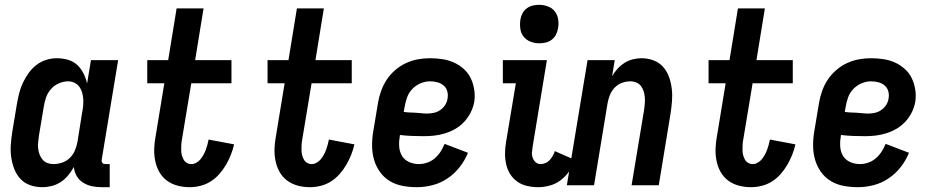

<svg xmlns="http://www.w3.org/2000/svg" viewBox="-20 -770 3873 798"><path d="M156 8Q129 8 105 -0.5Q81 -9 64.5 -27Q48 -45 39 -68.5Q30 -92 26.5 -117.5Q23 -143 25 -169.5Q27 -196 31 -222L51 -342Q55 -364 60.5 -385.5Q66 -407 76 -427.5Q86 -448 99.5 -467Q113 -486 132 -500.5Q151 -515 173 -521.5Q195 -528 216 -528Q240 -528 262.5 -521.5Q285 -515 301 -500Q317 -485 327 -465Q337 -445 342 -423L358 -520H471L403 -108Q402 -104 402.5 -100Q403 -96 405.5 -93Q408 -90 411.5 -89Q415 -88 419 -88H436V8H403Q382 8 362.5 4Q343 0 326 -10.5Q309 -21 299 -38Q289 -55 287 -76Q277 -58 263.5 -41.5Q250 -25 232.5 -13.5Q215 -2 195 3Q175 8 156 8ZM202 -88Q220 -88 238 -94Q256 -100 270 -113.5Q284 -127 291.5 -145Q299 -163 302 -180L321 -300Q324 -315 325.5 -329.5Q327 -344 326 -358Q325 -372 321.5 -385Q318 -398 310 -409Q302 -420 289.5 -426Q277 -432 263 -432Q244 -432 224.5 -423.5Q205 -415 191.5 -399.5Q178 -384 171.5 -365Q165 -346 162 -327L142 -207Q140 -193 138.5 -179.5Q137 -166 138.5 -153Q140 -140 144.5 -128Q149 -116 157 -106.5Q165 -97 177 -92.5Q189 -88 202 -88Z M768 8Q742 8 717.5 1.5Q693 -5 673.5 -19.5Q654 -34 642 -55.5Q630 -77 625 -102Q620 -127 621 -153Q622 -179 627 -205L663 -424H592V-520H679L714 -735H826L791 -520H942V-424H775L736 -189Q734 -179 733.5 -168Q733 -157 733 -146.5Q733 -136 735.5 -126Q738 -116 743 -107Q748 -98 756.5 -93Q765 -88 776 -88Q786 -88 796.5 -94Q807 -100 814 -109Q821 -118 826.5 -128Q832 -138 835.5 -148Q839 -158 842 -168.5Q845 -179 847 -190L953 -170Q948 -148 939.5 -126.5Q931 -105 919 -84.5Q907 -64 891 -46Q875 -28 855 -15.5Q835 -3 812.5 2.5Q790 8 768 8Z M1268 8Q1242 8 1217.5 1.5Q1193 -5 1173.5 -19.5Q1154 -34 1142 -55.5Q1130 -77 1125 -102Q1120 -127 1121 -153Q1122 -179 1127 -205L1163 -424H1092V-520H1179L1214 -735H1326L1291 -520H1442V-424H1275L1236 -189Q1234 -179 1233.5 -168Q1233 -157 1233 -146.5Q1233 -136 1235.5 -126Q1238 -116 1243 -107Q1248 -98 1256.5 -93Q1265 -88 1276 -88Q1286 -88 1296.5 -94Q1307 -100 1314 -109Q1321 -118 1326.5 -128Q1332 -138 1335.5 -148Q1339 -158 1342 -168.5Q1345 -179 1347 -190L1453 -170Q1448 -148 1439.5 -126.5Q1431 -105 1419 -84.5Q1407 -64 1391 -46Q1375 -28 1355 -15.5Q1335 -3 1312.5 2.5Q1290 8 1268 8Z M1712 8Q1682 8 1653 2.5Q1624 -3 1600 -17.5Q1576 -32 1559.5 -55Q1543 -78 1535 -105Q1527 -132 1526.5 -162Q1526 -192 1531 -222L1551 -342Q1555 -367 1564 -392Q1573 -417 1587.5 -439Q1602 -461 1623 -479Q1644 -497 1668 -508Q1692 -519 1717 -523.5Q1742 -528 1767 -528Q1794 -528 1819.5 -524Q1845 -520 1867 -510Q1889 -500 1907.5 -483.5Q1926 -467 1936.5 -445Q1947 -423 1951 -397.5Q1955 -372 1951 -346Q1947 -324 1936.5 -303Q1926 -282 1910 -264.5Q1894 -247 1873.5 -235Q1853 -223 1830.5 -216Q1808 -209 1786 -206.5Q1764 -204 1742 -204Q1716 -204 1691.5 -205Q1667 -206 1642 -209V-207Q1638 -185 1639 -163Q1640 -141 1650 -123.5Q1660 -106 1679.5 -97Q1699 -88 1721 -88Q1738 -88 1755.5 -94Q1773 -100 1787 -112Q1801 -124 1811 -139.5Q1821 -155 1828 -172L1925 -135Q1912 -103 1890.5 -75.5Q1869 -48 1840 -28.5Q1811 -9 1778 -0.5Q1745 8 1712 8ZM1755 -298Q1769 -298 1783 -301Q1797 -304 1809.5 -312.5Q1822 -321 1830 -333.5Q1838 -346 1840 -360Q1843 -376 1839 -390.5Q1835 -405 1824 -414.5Q1813 -424 1798 -428Q1783 -432 1767 -432Q1748 -432 1728.5 -424Q1709 -416 1694 -400.5Q1679 -385 1672 -365.5Q1665 -346 1662 -327L1658 -305Q1670 -303 1682 -302.5Q1694 -302 1706.5 -301.5Q1719 -301 1731 -299.5Q1743 -298 1755 -298Z M2217 8Q2194 8 2171.5 3Q2149 -2 2131 -14.5Q2113 -27 2101 -45.5Q2089 -64 2084 -86Q2079 -108 2079 -131Q2079 -154 2083 -178L2124 -424H2070V-520H2253L2194 -162Q2192 -150 2191 -137.5Q2190 -125 2194 -114Q2198 -103 2206.5 -95.5Q2215 -88 2227 -88Q2237 -88 2247.5 -92.5Q2258 -97 2265 -105Q2272 -113 2277.5 -122.5Q2283 -132 2286 -142L2372 -104Q2362 -81 2347 -59.5Q2332 -38 2311.5 -22Q2291 -6 2266 1Q2241 8 2217 8ZM2221 -590Q2202 -590 2184.5 -597Q2167 -604 2156 -618Q2145 -632 2142.5 -651Q2140 -670 2143 -689Q2145 -702 2151.5 -714.5Q2158 -727 2169.5 -735.5Q2181 -744 2194.5 -747Q2208 -750 2221 -750Q2240 -750 2258 -743Q2276 -736 2286.5 -722Q2297 -708 2300 -689Q2303 -670 2299 -651Q2297 -638 2290.5 -625.5Q2284 -613 2272.5 -604.5Q2261 -596 2247.5 -593Q2234 -590 2221 -590Z M2336 0 2422 -520H2535L2524 -453Q2533 -469 2546 -483.5Q2559 -498 2575.5 -508.5Q2592 -519 2610.5 -523.5Q2629 -528 2646 -528Q2673 -528 2696.5 -519Q2720 -510 2736 -492Q2752 -474 2760.5 -450.5Q2769 -427 2772 -401.5Q2775 -376 2773 -350Q2771 -324 2767 -298L2718 0H2605L2657 -313Q2659 -326 2660 -339.5Q2661 -353 2660 -366Q2659 -379 2655 -391Q2651 -403 2644 -412.5Q2637 -422 2625 -427Q2613 -432 2600 -432Q2582 -432 2564.5 -425.5Q2547 -419 2534 -405Q2521 -391 2514.5 -374Q2508 -357 2505 -340L2449 0Z M3101 8Q3075 8 3050.5 1.5Q3026 -5 3006.5 -19.5Q2987 -34 2975 -55.5Q2963 -77 2958 -102Q2953 -127 2954 -153Q2955 -179 2960 -205L2996 -424H2925V-520H3012L3047 -735H3159L3124 -520H3275V-424H3108L3069 -189Q3067 -179 3066.5 -168Q3066 -157 3066 -146.5Q3066 -136 3068.5 -126Q3071 -116 3076 -107Q3081 -98 3089.5 -93Q3098 -88 3109 -88Q3119 -88 3129.5 -94Q3140 -100 3147 -109Q3154 -118 3159.5 -128Q3165 -138 3168.5 -148Q3172 -158 3175 -168.5Q3178 -179 3180 -190L3286 -170Q3281 -148 3272.5 -126.5Q3264 -105 3252 -84.5Q3240 -64 3224 -46Q3208 -28 3188 -15.5Q3168 -3 3145.5 2.5Q3123 8 3101 8Z M3545 8Q3515 8 3486 2.5Q3457 -3 3433 -17.5Q3409 -32 3392.5 -55Q3376 -78 3368 -105Q3360 -132 3359.5 -162Q3359 -192 3364 -222L3384 -342Q3388 -367 3397 -392Q3406 -417 3420.5 -439Q3435 -461 3456 -479Q3477 -497 3501 -508Q3525 -519 3550 -523.5Q3575 -528 3600 -528Q3627 -528 3652.5 -524Q3678 -520 3700 -510Q3722 -500 3740.5 -483.5Q3759 -467 3769.5 -445Q3780 -423 3784 -397.5Q3788 -372 3784 -346Q3780 -324 3769.5 -303Q3759 -282 3743 -264.5Q3727 -247 3706.5 -235Q3686 -223 3663.5 -216Q3641 -209 3619 -206.5Q3597 -204 3575 -204Q3549 -204 3524.5 -205Q3500 -206 3475 -209V-207Q3471 -185 3472 -163Q3473 -141 3483 -123.5Q3493 -106 3512.5 -97Q3532 -88 3554 -88Q3571 -88 3588.5 -94Q3606 -100 3620 -112Q3634 -124 3644 -139.5Q3654 -155 3661 -172L3758 -135Q3745 -103 3723.5 -75.5Q3702 -48 3673 -28.5Q3644 -9 3611 -0.5Q3578 8 3545 8ZM3588 -298Q3602 -298 3616 -301Q3630 -304 3642.5 -312.5Q3655 -321 3663 -333.5Q3671 -346 3673 -360Q3676 -376 3672 -390.5Q3668 -405 3657 -414.5Q3646 -424 3631 -428Q3616 -432 3600 -432Q3581 -432 3561.5 -424Q3542 -416 3527 -400.5Q3512 -385 3505 -365.5Q3498 -346 3495 -327L3491 -305Q3503 -303 3515 -302.5Q3527 -302 3539.5 -301.5Q3552 -301 3564 -299.5Q3576 -298 3588 -298Z"/></svg>

Font: Iosevka Custom
Style: Bold Italic
Weight: 700
Italic angle: -9°
Designer: Belleve Invis
Foundry: Belleve Invis
Version: Version 30.3.1; ttfautohint (v1.8.3)